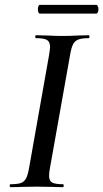

<svg xmlns="http://www.w3.org/2000/svg" viewBox="-20 -770 425 790"><path d="M23 -12Q52 -12 66 -17Q80 -22 87.5 -36.5Q95 -51 100 -81L182 -544Q186 -570 186 -576Q186 -598 173.5 -605.5Q161 -613 128 -613Q125 -613 125 -619Q125 -625 128 -625L173 -624Q211 -622 235 -622Q265 -622 303 -624L345 -625Q348 -625 348 -619Q348 -613 345 -613Q316 -613 301.5 -607Q287 -601 280 -586.5Q273 -572 268 -542L186 -81Q182 -62 182 -47Q182 -26 194.5 -19Q207 -12 240 -12Q242 -12 242 -6Q242 0 240 0Q213 0 197 -1L131 -2L69 -1Q52 0 23 0Q20 0 20 -6Q20 -12 23 -12ZM136 -732Q136 -739 138 -744.5Q140 -750 144 -750H376Q380 -750 382.5 -744.5Q385 -739 385 -732Q385 -725 382.5 -719.5Q380 -714 376 -714H144Q140 -714 138 -719.5Q136 -725 136 -732Z"/></svg>

Font: Cormorant Garamond SemiBold
Style: Italic
Weight: 600
Italic angle: -10°
Designer: Christian Thalmann (Catharsis Fonts)
Foundry: Catharsis Fonts
Version: Version 4.000